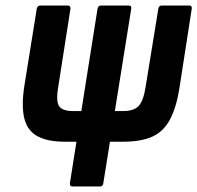

<svg xmlns="http://www.w3.org/2000/svg" viewBox="-20 -675 714 695"><path d="M215 -162Q152 -162 115.5 -182Q79 -202 68 -246.5Q57 -291 68 -363L113 -643Q115 -655 126 -655H225Q236 -655 235 -643L191 -362Q182 -310 193.5 -291.5Q205 -273 244 -273H426Q464 -273 481.5 -291Q499 -309 507 -360L553 -643Q555 -655 565 -655H665Q676 -655 674 -643L629 -353Q618 -285 595 -242Q572 -199 531.5 -180.5Q491 -162 425 -162ZM242 0Q232 0 233 -12L333 -643Q335 -655 346 -655H446Q457 -655 455 -643L354 -12Q353 0 342 0Z"/></svg>

Font: Sofia Sans Condensed ExtraBold
Style: Italic
Weight: 800
Italic angle: -9°
Version: Version 4.100